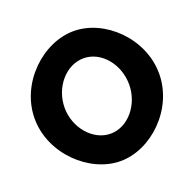

<svg xmlns="http://www.w3.org/2000/svg" viewBox="-104 -665 798 783"><g transform="rotate(-20 294.5 -274.0)"><path d="M21 -274C21 -121 158 8 292 8C426 8 561 -121 561 -274C561 -428 426 -556 292 -556C158 -556 21 -428 21 -274ZM151 -274C151 -362 215 -438 292 -438C369 -438 431 -362 431 -274C431 -188 369 -111 292 -111C215 -111 151 -188 151 -274Z"/></g></svg>

Font: Ampere
Style: SCCnd
Weight: 400
Version: Version 1